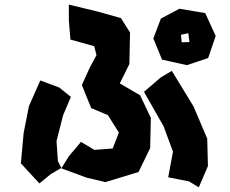

<svg xmlns="http://www.w3.org/2000/svg" viewBox="-20 -761 982 821"><path d="M595.7 -368.2 679.7 -220.7 719.7 -112.3 699.2 -2.9 788.1 14.6 830.1 40 869.1 -50.8 866.2 -168 807.6 -305.7 714.8 -458 667 -429.7ZM152.3 -417 103.5 -306.6 81.1 -192.4 69.3 -62.5 148.4 23.4 197.3 -16.6 242.2 -43 227.5 -72.3 221.7 -158.2 250 -268.6 283.2 -346.7 233.4 -386.7ZM274.4 -741.2V-673.8L281.2 -591.8L382.8 -563.5L392.6 -525.4L363.3 -470.7L330.1 -397.5L349.6 -348.6L370.1 -298.8L441.4 -268.6L488.3 -194.3L461.9 -126L383.8 -120.1L326.2 -154.3L274.4 -92.8L242.2 -41L351.6 -1L430.7 17.6L572.3 -25.4L622.1 -127.9L625 -256.8L579.1 -353.5L492.2 -404.3L533.2 -487.3L536.1 -622.1L497.1 -683.6L396.5 -711.9ZM753.9 -612.3 785.2 -619.1 790 -581.1 756.8 -580.1ZM747.1 -723.6 668 -681.6 635.7 -596.7 672.9 -505.9 779.3 -482.4 870.1 -512.7 902.3 -607.4 857.4 -705.1Z"/></svg>

Font: MaokenAssortedSans-Lite
Style: Lite
Weight: 400
Version: Version 1.400